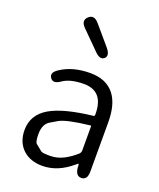

<svg xmlns="http://www.w3.org/2000/svg" viewBox="-156 -941 870 1050"><g transform="rotate(20 279.5 -416.5)"><path d="M217 13Q148 13 105 -26Q60 -68 60 -139Q60 -227 141 -275Q219 -321 389 -340Q395 -341 395 -348Q397 -486 280 -486Q201 -486 158 -456Q118 -428 100 -455Q81 -482 122 -508Q191 -554 293 -554Q387 -554 434 -493Q476 -438 476 -335V-47Q476 0 443 2Q409 4 404 -43L403 -60Q402 -66 400.5 -66Q399 -66 387 -56Q306 13 217 13ZM239 -53Q279 -53 317 -72Q352 -90 385 -119Q395 -128 395 -142V-281Q395 -286 390 -285Q256 -270 216 -247Q195 -235 175 -223Q139 -201 139 -144Q139 -98 150 -89Q168 -74 187 -59Q195 -53 239 -53ZM338 -659Q316 -639 283 -672L181 -774Q146 -808 175 -835Q204 -862 236 -824L329 -715Q359 -678 338 -659Z"/></g></svg>

Font: Resource Han Rounded KR Normal
Style: Regular
Weight: 350
Designer: Cyano Hao (round all glyphs); Ryoko NISHIZUKA 西塚涼子 (kana, bopomofo & ideographs); Paul D. Hunt (Latin, Greek & Cyrillic)
Foundry: Cyano Hao
Version: 0.990